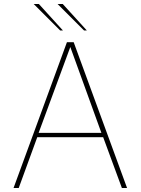

<svg xmlns="http://www.w3.org/2000/svg" viewBox="-20 -944 706 964"><path d="M316 -732H350L618 0H592L498 -255H167L74 0H48ZM489 -277 333 -708 174 -277ZM149 -924H175L296 -791H282ZM269 -924H295L416 -791H402Z"/></svg>

Font: Exo Thin
Style: Regular
Weight: 250
Designer: Natanael Gama
Foundry: Natanael Gama
Version: Version 1.500; ttfautohint (v1.6)